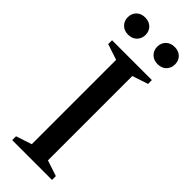

<svg xmlns="http://www.w3.org/2000/svg" viewBox="-283 -893 919 919"><g transform="rotate(45 177.0 -433.0)"><path d="M311.5 -26V0H42V-26L122 -52.5V-623.5L42 -650V-676H311.5V-650L231.5 -623.5V-52.5ZM77 -749Q50 -749 33.5 -765.8Q17 -782.5 17 -807.5Q17 -832.5 33.5 -849Q50 -865.5 77 -865.5Q104.5 -865.5 121 -849Q137.5 -832.5 137.5 -807.5Q137.5 -782.5 121 -765.8Q104.5 -749 77 -749ZM277 -749Q249.5 -749 233 -765.8Q216.5 -782.5 216.5 -807.5Q216.5 -832.5 233 -849Q249.5 -865.5 277 -865.5Q304.5 -865.5 320.8 -849Q337 -832.5 337 -807.5Q337 -782.5 320.8 -765.8Q304.5 -749 277 -749Z"/></g></svg>

Font: Newsreader 16pt Medium
Style: Regular
Weight: 500
Designer: Hugues Gentile
Foundry: Production Type
Version: Version 1.003